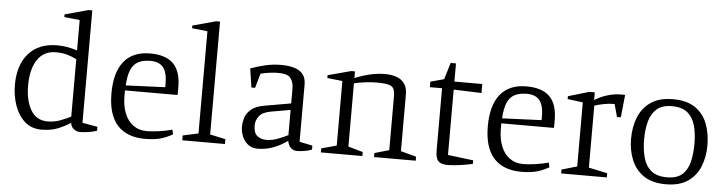

<svg xmlns="http://www.w3.org/2000/svg" viewBox="-46 -931 4334 1147"><g transform="rotate(5 2121.5 -357.5)"><path d="M226 10Q166 10 126 -25.5Q86 -61 65.5 -119Q45 -177 45 -243Q45 -362 105.5 -431Q166 -500 277 -500Q308 -500 335.5 -495Q363 -490 380.5 -485Q398 -480 397 -479V-662L304 -672V-688L444 -726H467V-52L558 -36V-12Q530 -3 502 0.5Q474 4 454 4Q438 4 420 -9Q402 -22 400 -46Q361 -21 320.5 -5.5Q280 10 226 10ZM259 -42Q300 -42 338 -57Q376 -72 397 -83V-427Q370 -441 341 -449.5Q312 -458 273 -458Q200 -458 162 -401Q124 -344 124 -246Q124 -156 157.5 -99Q191 -42 259 -42Z M846 11Q794 11 753 -4Q712 -19 683 -50Q654 -81 639 -129Q624 -177 624 -243Q624 -303 636.5 -350.5Q649 -398 675 -431.5Q701 -465 740.5 -482.5Q780 -500 834 -500Q928 -500 973.5 -454.5Q1019 -409 1019 -313Q1019 -305 1019 -298Q1019 -291 1019 -284Q1019 -277 1018 -267H703V-233Q703 -175 720.5 -130.5Q738 -86 772 -61Q806 -36 853 -36Q886 -36 927.5 -42Q969 -48 1006 -58L1012 -30Q966 -5 929.5 3Q893 11 846 11ZM705 -297 941 -307V-330Q941 -374 930 -402Q919 -430 896.5 -443Q874 -456 841 -456Q796 -456 767 -441Q738 -426 723 -391Q708 -356 705 -297Z M1070 0V-29L1163 -49V-662L1070 -672V-688L1210 -726H1233V-49L1326 -29V0Z M1522 11Q1488 11 1464.5 -7.5Q1441 -26 1429.5 -54.5Q1418 -83 1418 -112Q1418 -136 1426 -164Q1434 -192 1461 -216Q1488 -240 1544 -249L1699 -276V-364Q1699 -402 1681.5 -426.5Q1664 -451 1607 -451Q1584 -451 1555.5 -447.5Q1527 -444 1501 -437L1476 -350H1454L1437 -463Q1478 -478 1524 -489Q1570 -500 1620 -500Q1665 -500 1698.5 -490Q1732 -480 1750.5 -457Q1769 -434 1769 -395V-52L1847 -36V-12Q1824 -3 1799.5 0.5Q1775 4 1759 4Q1737 4 1721.5 -10Q1706 -24 1701 -52Q1663 -24 1617.5 -6.5Q1572 11 1522 11ZM1572 -46Q1602 -46 1637.5 -59Q1673 -72 1699 -86V-237L1584 -217Q1532 -208 1512.5 -182Q1493 -156 1493 -127Q1493 -81 1515.5 -63.5Q1538 -46 1572 -46Z M1901 0V-24L1992 -49V-436L1901 -446V-463L2040 -500H2062V-460Q2084 -469 2113 -478.5Q2142 -488 2175.5 -494Q2209 -500 2242 -500Q2279 -500 2309.5 -490Q2340 -480 2358.5 -455.5Q2377 -431 2377 -389V-49L2470 -24V0H2220V-24L2307 -49V-377Q2307 -418 2285.5 -431.5Q2264 -445 2200 -445Q2169 -445 2130 -440.5Q2091 -436 2062 -428V-49L2150 -24V0Z M2665 9Q2637 9 2620 1.5Q2603 -6 2596 -24Q2589 -42 2589 -74V-445H2516V-478L2597 -500L2627 -600H2659V-491H2826V-437L2659 -443V-51L2812 -32V-11Q2792 -6 2761.5 -1Q2731 4 2704 6.5Q2677 9 2665 9Z M3103 11Q3051 11 3010 -4Q2969 -19 2940 -50Q2911 -81 2896 -129Q2881 -177 2881 -243Q2881 -303 2893.5 -350.5Q2906 -398 2932 -431.5Q2958 -465 2997.5 -482.5Q3037 -500 3091 -500Q3185 -500 3230.5 -454.5Q3276 -409 3276 -313Q3276 -305 3276 -298Q3276 -291 3276 -284Q3276 -277 3275 -267H2960V-233Q2960 -175 2977.5 -130.5Q2995 -86 3029 -61Q3063 -36 3110 -36Q3143 -36 3184.5 -42Q3226 -48 3263 -58L3269 -30Q3223 -5 3186.5 3Q3150 11 3103 11ZM2962 -297 3198 -307V-330Q3198 -374 3187 -402Q3176 -430 3153.5 -443Q3131 -456 3098 -456Q3053 -456 3024 -441Q2995 -426 2980 -391Q2965 -356 2962 -297Z M3342 0V-23L3434 -50V-434L3342 -446V-463L3467 -500H3500V-454Q3535 -476 3576.5 -488.5Q3618 -501 3656 -501Q3664 -501 3669.5 -501Q3675 -501 3682 -500L3668 -365H3645L3624 -441Q3590 -441 3560 -435Q3530 -429 3504 -421V-49L3616 -25V0Z M3970 10Q3888 10 3837.5 -24.5Q3787 -59 3763.5 -116.5Q3740 -174 3740 -243Q3740 -315 3763.5 -373Q3787 -431 3837.5 -465.5Q3888 -500 3970 -500Q4053 -500 4103 -465.5Q4153 -431 4175.5 -373Q4198 -315 4198 -243Q4198 -174 4175 -116.5Q4152 -59 4102 -24.5Q4052 10 3970 10ZM3973 -32Q4033 -32 4064.5 -60Q4096 -88 4108 -136.5Q4120 -185 4120 -246Q4120 -306 4107 -354Q4094 -402 4061 -430Q4028 -458 3967 -458Q3909 -458 3876.5 -430Q3844 -402 3831 -354Q3818 -306 3818 -246Q3818 -185 3831.5 -136.5Q3845 -88 3878.5 -60Q3912 -32 3973 -32Z"/></g></svg>

Font: Manuale Light
Style: Regular
Weight: 300
Designer: Eduardo Tunni / Pablo Cosgaya
Foundry: Eduardo Tunni / Pablo Cosgaya
Version: Version 1.002